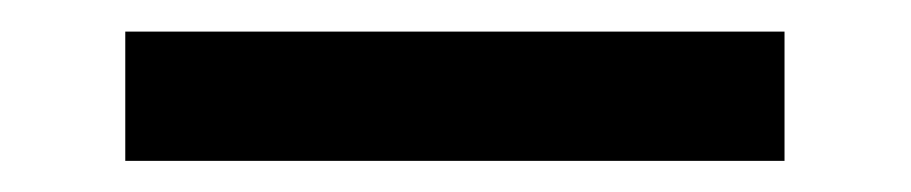

<svg xmlns="http://www.w3.org/2000/svg" viewBox="-20 -442 579 122"><path d="M478.5 -421.9Q478.5 -394.5 478.5 -339.8Q338.9 -339.8 59.6 -339.8Q59.6 -367.2 59.6 -421.9Q199.2 -421.9 478.5 -421.9Z"/></svg>

Font: CtripNumber regular
Style: Regular
Weight: 400
Version: Version 1.0